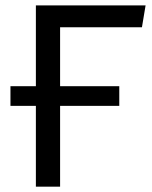

<svg xmlns="http://www.w3.org/2000/svg" viewBox="-20 -696 568 716"><path d="M204.1 0H113.8V-675.8H522.9L509.3 -594.2H204.1ZM424.8 -301.3H19V-374.5H424.8Z"/></svg>

Font: Cadman
Style: Regular
Weight: 400
Designer: Paul James MIller
Foundry: High-Logic / Made with FontCreator
Version: Version 2.114;March 28, 2021;FontCreator 13.0.0.2683 64-bit